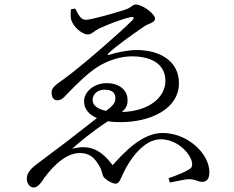

<svg xmlns="http://www.w3.org/2000/svg" viewBox="-20 -780 1040 852"><path d="M391 -337C391 -364 415 -382 444 -382C481 -382 492 -365 492 -344C492 -323 481 -311 451 -288C413 -296 391 -312 391 -337ZM295 -739C293 -723 293 -704 296 -692C304 -663 343 -627 370 -627C386 -627 402 -645 417 -652C459 -672 519 -695 560 -704C574 -707 577 -701 568 -691C516 -638 344 -488 267 -432C221 -400 209 -389 209 -370C209 -343 222 -335 234 -335C251 -335 263 -346 272 -357C326 -413 373 -458 413 -483C461 -514 519 -530 564 -530C663 -530 714 -488 714 -421C714 -348 641 -286 521 -283C537 -297 547 -312 546 -336C546 -381 509 -411 453 -411C398 -411 353 -373 353 -331C353 -295 376 -271 410 -256C369 -224 325 -190 274 -150C224 -112 156 -62 132 -43C103 -18 99 0 99 12C99 36 114 52 128 52C145 52 155 39 163 29C180 3 204 -28 234 -55C264 -81 297 -101 335 -101C379 -101 400 -77 417 -50C438 -18 430 -3 445 11C458 23 479 35 493 35C510 35 514 15 528 -13C555 -72 618 -162 693 -162C757 -162 814 -114 830 -67C836 -45 832 -35 818 -28C800 -16 767 -3 728 11L734 30C773 23 802 15 820 15C851 16 857 27 877 27C899 27 909 12 909 -16C909 -100 811 -190 701 -190C612 -190 532 -106 480 -47C430 -112 383 -141 300 -120C329 -146 391 -198 459 -242C477 -239 496 -238 515 -238C647 -238 774 -296 774 -411C774 -514 682 -558 587 -558C549 -558 500 -548 469 -538C457 -533 454 -538 464 -546C497 -577 561 -622 623 -665C639 -675 668 -680 668 -697C668 -719 612 -760 582 -760C568 -760 564 -746 535 -737C499 -725 386 -692 360 -692C335 -692 323 -726 314 -742Z"/></svg>

Font: Source Han Serif
Style: Regular
Weight: 400
Designer: Ryoko NISHIZUKA 西塚涼子 (kana & ideographs); Frank Grießhammer (Latin, Greek & Cyrillic); Wenlong ZHANG 张文龙 (bopomofo); San
Foundry: Adobe Systems Incorporated
Version: Version 1.001;PS 1.001;hotconv 16.6.54;makeotf.lib2.5.65590